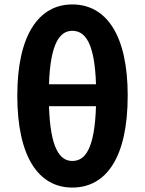

<svg xmlns="http://www.w3.org/2000/svg" viewBox="-20 -832 655 866"><path d="M413 -353C407 -160 364 -106 306 -106C251 -106 207 -160 201 -353ZM201 -452C207 -641 252 -693 306 -693C363 -693 407 -641 413 -452ZM306 -812C157 -812 58 -677 58 -401C58 -120 157 14 306 14C458 14 556 -120 556 -401C556 -676 458 -812 306 -812Z"/></svg>

Font: Kinto Sans
Style: Bold
Weight: 700
Designer: Authors: Ryoko NISHIZUKA  (kana & ideographs); Paul D. Hunt (Latin, Greek & Cyrillic); Wenlong ZHANG  (bopomofo); Sandol
Foundry: Adobe Systems Incorporated, ookami Inc.
Version: Version 0.001